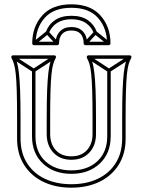

<svg xmlns="http://www.w3.org/2000/svg" viewBox="-20 -844 660 888"><path d="M492 -518H476V-214Q476 -214 476 -214Q476 -214 476 -214Q476 -141 430.5 -98.5Q385 -56 310 -56Q310 -56 310 -56Q310 -56 310 -56Q235 -56 189.5 -98.5Q144 -141 144 -214Q144 -214 144 -214Q144 -214 144 -214V-518H128V-214Q128 -214 128 -214Q128 -214 128 -214Q128 -135 178.5 -87.5Q229 -40 310 -40Q310 -40 310 -40Q310 -40 310 -40Q391 -40 441.5 -87.5Q492 -135 492 -214Q492 -214 492 -214Q492 -214 492 -214ZM44 -587 36 -573 132 -511Q134 -510 136.5 -510Q139 -510 140 -511L235 -573L227 -587L132 -525Q130 -524 136 -524Q142 -524 140 -525ZM393 -587 385 -573 480 -511Q482 -510 484.5 -510Q487 -510 488 -511L584 -573L576 -587L480 -525Q478 -524 484 -524Q490 -524 488 -525ZM310 8Q241 8 188 -17Q135 -42 105 -89.5Q75 -137 75 -203V-299Q75 -377 73 -426.5Q71 -476 67.5 -506Q64 -536 59 -553.5Q54 -571 47 -584L40 -572H231L224 -584Q217 -571 212 -553.5Q207 -536 203.5 -506Q200 -476 198 -426.5Q196 -377 196 -299V-224Q196 -171 227 -138Q258 -105 310 -105Q362 -105 393 -138Q424 -171 424 -224V-299Q424 -377 422 -426.5Q420 -476 416.5 -506Q413 -536 408 -553.5Q403 -571 396 -584L389 -572H580L573 -584Q566 -571 561 -553.5Q556 -536 552.5 -506Q549 -476 547 -426.5Q545 -377 545 -299V-203Q545 -137 515 -89.5Q485 -42 432 -17Q379 8 310 8ZM310 24Q384 24 440.5 -3.5Q497 -31 529 -82Q561 -133 561 -203V-299Q561 -374 562.5 -422.5Q564 -471 567 -500.5Q570 -530 575 -547Q580 -564 587 -576Q589 -581 587 -584.5Q585 -588 580 -588H389Q385 -588 382.5 -584.5Q380 -581 382 -576Q389 -564 394 -547Q399 -530 402 -500.5Q405 -471 406.5 -422.5Q408 -374 408 -299V-224Q408 -178 382 -149.5Q356 -121 310 -121Q264 -121 238 -149.5Q212 -178 212 -224V-299Q212 -374 213.5 -422.5Q215 -471 218 -500.5Q221 -530 226 -547Q231 -564 238 -576Q240 -581 238 -584.5Q236 -588 231 -588H40Q36 -588 33.5 -584.5Q31 -581 33 -576Q40 -564 45 -547Q50 -530 53 -500.5Q56 -471 57.5 -422.5Q59 -374 59 -299V-203Q59 -133 91 -82Q123 -31 179.5 -3.5Q236 24 310 24ZM192 -696 206 -690Q217 -720 243.5 -737.5Q270 -755 310 -755Q310 -755 310 -755Q310 -755 310 -755Q351 -755 377 -737.5Q403 -720 414 -690L428 -696Q415 -731 386 -751Q357 -771 310 -771Q310 -771 310 -771Q310 -771 310 -771Q264 -771 234.5 -751Q205 -731 192 -696ZM239 -638 251 -648 205 -698Q203 -701 199.5 -701Q196 -701 194 -699L132 -649L142 -637L204 -687Q206 -689 198.5 -689.5Q191 -690 193 -688ZM478 -637 488 -649 426 -699Q424 -701 420.5 -701Q417 -701 415 -698L369 -648L381 -638L427 -688Q429 -690 421.5 -689.5Q414 -689 416 -687ZM310 -808Q392 -808 433.5 -761Q475 -714 475 -643L483 -651H375L383 -643Q383 -677 364 -698Q345 -719 310 -719Q276 -719 256.5 -698Q237 -677 237 -643L245 -651H137L145 -643Q145 -714 186.5 -761Q228 -808 310 -808ZM310 -824Q221 -824 175 -772Q129 -720 129 -643Q129 -640 131.5 -637.5Q134 -635 137 -635H245Q248 -635 250.5 -637.5Q253 -640 253 -643Q253 -671 267.5 -687Q282 -703 310 -703Q339 -703 353 -687Q367 -671 367 -643Q367 -640 369.5 -637.5Q372 -635 375 -635H483Q486 -635 488.5 -637.5Q491 -640 491 -643Q491 -720 445 -772Q399 -824 310 -824Z"/></svg>

Font: Tilt Prism
Style: Regular
Weight: 400
Version: Version 1.000